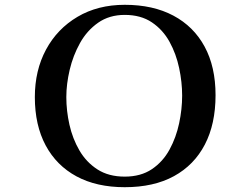

<svg xmlns="http://www.w3.org/2000/svg" viewBox="-20 -771 1040 799"><path d="M738 -373Q738 -429 725.5 -488Q713 -547 685.5 -597Q658 -647 612 -678Q566 -709 499 -709Q435 -709 388.5 -676.5Q342 -644 313 -592Q284 -540 270 -480.5Q256 -421 256 -367Q256 -310 269 -252Q282 -194 310.5 -145Q339 -96 385.5 -66Q432 -36 499 -36Q566 -36 612 -67Q658 -98 685.5 -148.5Q713 -199 725.5 -258Q738 -317 738 -373ZM877 -375Q877 -255 832.5 -169.5Q788 -84 704 -38Q620 8 499 8Q382 8 298.5 -37Q215 -82 170 -166Q125 -250 125 -367Q125 -478 171.5 -564.5Q218 -651 302.5 -701Q387 -751 499 -751Q617 -751 701.5 -706Q786 -661 831.5 -577Q877 -493 877 -375Z"/></svg>

Font: Kaisei Decol
Style: Bold
Weight: 700
Designer: Font-Kai, 金井和夫
Foundry: KAZUO KANAI
Version: Version 5.003